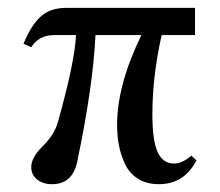

<svg xmlns="http://www.w3.org/2000/svg" viewBox="-20 -455 557 486"><path d="M111.8 11.2Q87.9 11.2 73.5 -1Q59.1 -13.2 59.1 -31.7Q59.1 -54.7 83.5 -80.1Q102.5 -99.1 111.8 -113.3Q121.1 -127.4 127 -147.5Q169.4 -298.8 172.4 -366.2H117.7Q78.1 -366.2 59.1 -335.4L39.6 -344.2Q58.1 -390.1 82.5 -412.6Q106.9 -435.1 147.5 -435.1H473.6V-366.2H389.2Q365.7 -261.2 365.7 -165.5Q365.7 -99.6 378.9 -70.3Q392.1 -41 420.9 -41Q440.9 -41 464.4 -61L477.1 -49.3Q446.8 11.2 381.8 11.2Q351.6 11.2 329.8 -2.2Q308.1 -15.6 297.1 -38.6Q286.1 -61.5 281.2 -86.2Q276.4 -110.8 276.4 -139.2Q276.4 -240.2 337.9 -366.2H221.7Q215.8 -238.3 175.3 -44.9Q163.1 11.2 111.8 11.2Z"/></svg>

Font: Elstob
Style: Regular
Weight: 400
Designer: Peter S. Baker
Version: Version 1.015